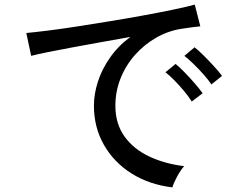

<svg xmlns="http://www.w3.org/2000/svg" viewBox="-20 -784 1040 832"><path d="M727 28Q627 16 550.5 -32Q474 -80 430.5 -156Q387 -232 387 -326Q387 -376 404 -429.5Q421 -483 456.5 -534Q492 -585 545 -624Q483 -613 419 -601.5Q355 -590 295.5 -579Q236 -568 189 -558.5Q142 -549 115 -542L94 -641Q127 -644 184 -651Q241 -658 312 -669Q383 -680 459 -692.5Q535 -705 606 -718Q677 -731 734 -743Q791 -755 824 -764L848 -670Q835 -669 813.5 -666Q792 -663 765 -659Q708 -650 656.5 -620.5Q605 -591 565 -546Q525 -501 502.5 -444.5Q480 -388 480 -326Q480 -247 520 -192Q560 -137 627.5 -105.5Q695 -74 778 -64Q762 -46 747 -18Q732 10 727 28ZM896 -418Q883 -438 862 -461.5Q841 -485 819 -506.5Q797 -528 779 -542L823 -579Q839 -567 862.5 -543.5Q886 -520 908 -496Q930 -472 942 -455ZM811 -344Q798 -365 778 -389Q758 -413 736.5 -435Q715 -457 697 -471L741 -507Q757 -494 780 -470.5Q803 -447 824.5 -422Q846 -397 858 -380Z"/></svg>

Font: Zen Kaku Gothic New Medium
Style: Regular
Weight: 500
Designer: Yoshimichi Ohira
Foundry: Positype
Version: Version 1.002